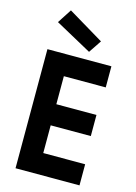

<svg xmlns="http://www.w3.org/2000/svg" viewBox="-145 -1075 814 1151"><g transform="rotate(15 262.0 -500.0)"><path d="M71 0V-739H468V-608H208V-434H457V-303H208V-131H468V0ZM90 -912 147 -1000 369 -867 316 -788Z"/></g></svg>

Font: Involve
Style: Bold
Weight: 700
Designer: Stefan Peev
Foundry: Context Ltd.
Version: Version 1.001